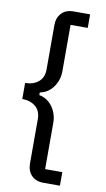

<svg xmlns="http://www.w3.org/2000/svg" viewBox="-98 -807 546 991"><g transform="rotate(10 174.5 -311.0)"><path d="M205 138Q164 138 141.5 114Q119 90 119 52V-180Q119 -224 91.5 -246.5Q64 -269 22 -269V-353Q64 -353 91.5 -375.5Q119 -398 119 -441V-674Q119 -712 141.5 -736Q164 -760 205 -760H291V-689H201V-446Q201 -422 194 -401Q187 -380 174.5 -362.5Q162 -345 144.5 -333.5Q127 -322 105 -318V-304Q127 -300 144.5 -288.5Q162 -277 174.5 -259.5Q187 -242 194 -221Q201 -200 201 -176V67H291V138Z"/></g></svg>

Font: IBM Plex Sans Thai Text
Style: Regular
Weight: 450
Designer: Mike Abbink, Paul van der Laan, Pieter van Rosmalen, Ben Mitchell, Mark Frömberg
Foundry: Bold Monday
Version: Version 1.1